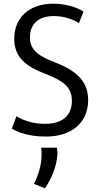

<svg xmlns="http://www.w3.org/2000/svg" viewBox="-20 -725 535 1039"><path d="M202 74H288C288 84 292 98 291 107C286 180 262 232 224 294L164 270C189 219 205 165 205 114C205 102 205 86 202 74ZM457 -183C457 -60 366 14 229 14C136 14 76 -9 44 -29L69 -96C98 -78 150 -55 224 -55C316 -55 369 -98 369 -180C369 -260 312 -291 224 -326C117 -367 57 -417 57 -516C57 -629 138 -705 268 -705C337 -705 399 -685 432 -662L407 -600C374 -621 326 -638 271 -638C191 -638 142 -598 142 -522C142 -446 204 -416 281 -386C402 -339 457 -279 457 -183Z"/></svg>

Font: Repo Regular
Style: Regular
Weight: 400
Designer: Stefan Peev
Foundry: Context Ltd
Version: Version 1.502